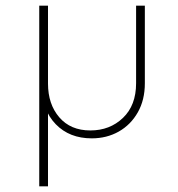

<svg xmlns="http://www.w3.org/2000/svg" viewBox="-20 -480 629 680"><path d="M119 180V-460H150V180ZM305 10Q226 10 177.5 -40Q129 -90 129 -172L150 -184Q150 -111 190 -64.5Q230 -18 300 -18Q369 -18 415.5 -62.5Q462 -107 462 -185V-460H493V-185Q493 -126 468 -82Q443 -38 400.5 -14Q358 10 305 10Z"/></svg>

Font: Marine Company Thin
Style: Regular
Weight: 100
Designer: Rodrigo Fuenzalida
Foundry: fragTYPE
Version: Version 1.000